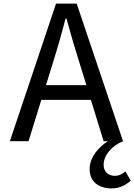

<svg xmlns="http://www.w3.org/2000/svg" viewBox="-20 -786 748 1069"><path d="M678 168C664 181 645 193 619 193C587 193 557 173 557 133C557 77 603 26 665 0L407 -766H292L35 0H139L210 -230H486L557 0H580C535 30 479 84 479 156C479 227 532 263 601 263C645 263 680 245 708 220ZM236 -312 271 -425C298 -510 322 -594 345 -683H350C374 -594 399 -510 426 -425L461 -312Z"/></svg>

Font: Kawkab Mono Light
Style: Bold
Weight: 400
Monospace: yes
Designer: Abdullah Arif
Foundry: Abdullah Arif
Version: Version 1.000;PS 000.500;hotconv 1.0.88;makeotf.lib2.5.64775